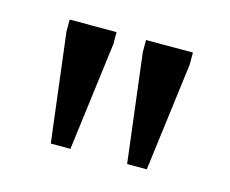

<svg xmlns="http://www.w3.org/2000/svg" viewBox="-50 -735 440 368"><g transform="rotate(15 170.5 -550.5)"><path d="M75 -431 48.5 -646V-670H141.5V-646L114 -431ZM226.5 -431 200 -646V-670H293V-646L265.5 -431Z"/></g></svg>

Font: Newsreader Text
Style: Regular
Weight: 400
Designer: Hugues Gentile
Foundry: Production Type
Version: Version 1.001